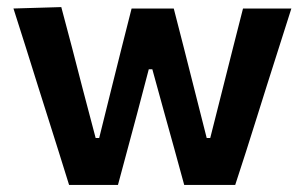

<svg xmlns="http://www.w3.org/2000/svg" viewBox="-20 -522 860 542"><path d="M175 0Q160.5 -47 145.5 -94.5Q130.5 -141.5 115.5 -189.5L87.5 -278Q70 -333.5 53 -388Q35.5 -442 18 -498L153 -502Q167.5 -447.5 183.5 -387Q199 -326.5 213.5 -271L250 -132.5H260L295 -273.5Q309 -330 323 -385.5Q337 -441 351.5 -498H470.5Q484.5 -444 499 -387Q513.5 -330 527.5 -274.5L563.5 -132.5H573.5L610 -277Q623.5 -331 638.5 -390Q653.5 -448.5 666 -498H802.5Q785 -442.5 767.5 -388Q750 -333 732.5 -278L705 -190.5Q689.5 -142 674.5 -94Q659 -46 644 0H500Q486.5 -49.5 472 -102.2Q457.5 -155 444 -203L410 -326.5H400L367 -201Q354 -153.5 340.2 -101.2Q326.5 -49 313 0Z"/></svg>

Font: Heraclito SemiBold
Style: Regular
Weight: 600
Designer: Kostas Bartsokas (font) & Cristiano Sobral (main changes)
Foundry: Kostas Bartsokas (font) & Cristiano Sobral (main changes)
Version: Version 1.00;July 8, 2020;FontCreator 13.0.0.2655 64-bit